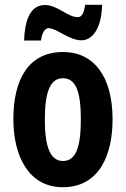

<svg xmlns="http://www.w3.org/2000/svg" viewBox="-20 -775 528 805"><path d="M81 -605H152C156 -641 170 -657 184 -657C216 -657 270 -606 321 -606C369 -606 406 -658 408 -755H337C332 -722 324 -703 306 -703C264 -703 221 -754 168 -754C97 -754 83 -667 81 -605ZM452 -275C452 -457 371 -557 245 -557C98 -557 36 -440 36 -275C36 -120 101 10 243 10C395 10 452 -123 452 -275ZM168 -273C168 -391 191 -447 244 -447C298 -447 319 -390 319 -275C319 -158 298 -100 244 -100C191 -100 168 -159 168 -273Z"/></svg>

Font: Noto Sans Ethiopic ExtraCondensed
Style: Bold
Weight: 700
Width: 2
Designer: Monotype Design Team
Foundry: Monotype Imaging Inc.
Version: Version 2.102